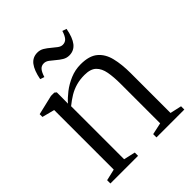

<svg xmlns="http://www.w3.org/2000/svg" viewBox="-201 -836 955 955"><g transform="rotate(-45 276.0 -359.0)"><path d="M79.5 -37V-456L14 -473V-492.5L118 -517H141L151 -509V-467.5L150.5 -430Q168.5 -451 196.5 -472.8Q224.5 -494.5 259.5 -509.2Q294.5 -524 333.5 -524Q393 -524 424.2 -498Q455.5 -472 467 -425.2Q478.5 -378.5 478.5 -317V-36.5L539 -23V0H343V-23L405.5 -36.5V-314.5Q405.5 -362.5 399 -398Q392.5 -433.5 372.2 -453.2Q352 -473 309.5 -473Q277.5 -473 250.8 -465.5Q224 -458 200.2 -443.8Q176.5 -429.5 152.5 -410V-37L213.5 -23V0H19V-23ZM139 -614Q149 -666 169 -691.8Q189 -717.5 222.5 -717.5Q241.5 -717.5 257 -708Q272.5 -698.5 286.8 -686.2Q301 -674 314 -664.5Q327 -655 339.5 -655Q357 -655 367.8 -667.2Q378.5 -679.5 386.5 -705.5L408.5 -698Q399 -646 378.8 -620.2Q358.5 -594.5 325 -594.5Q306.5 -594.5 290.8 -604Q275 -613.5 261 -625.8Q247 -638 234 -647.5Q221 -657 207.5 -657Q190 -657 179.5 -644.8Q169 -632.5 161 -606.5Z"/></g></svg>

Font: Merriweather 120pt Light
Style: Regular
Weight: 300
Version: Version 2.100